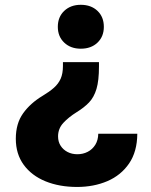

<svg xmlns="http://www.w3.org/2000/svg" viewBox="-20 -571 620 788"><path d="M386.2 -315.9V-298.3Q386.2 -240.2 376 -206.1Q365.7 -171.9 345.5 -150.6Q325.2 -129.4 294.9 -110.8Q261.2 -89.8 239.7 -66.4Q218.3 -43 218.3 -11.2Q218.3 10.7 228.8 27.1Q239.3 43.5 257.1 52.7Q274.9 62 297.4 62Q320.8 62 340.1 52Q359.4 42 371.1 23.2Q382.8 4.4 383.3 -22H543.5Q543 51.3 509.8 99.9Q476.6 148.4 420.7 172.4Q364.7 196.3 296.4 196.3Q223.6 196.3 166.7 173.1Q109.9 149.9 77.4 105.5Q44.9 61 44.9 -1.5Q44.9 -64 74.7 -105.7Q104.5 -147.5 154.8 -177.7Q182.6 -194.3 201.2 -210.7Q219.7 -227.1 229 -248Q238.3 -269 238.3 -300.3V-315.9ZM311.5 -551.3Q354 -551.3 380.1 -526.4Q406.2 -501.5 406.2 -460.9Q406.2 -420.9 380.1 -396Q354 -371.1 311.5 -371.1Q270 -371.1 243.7 -396Q217.3 -420.9 217.3 -460.9Q217.3 -501.5 243.7 -526.4Q270 -551.3 311.5 -551.3Z"/></svg>

Font: Inter 17pt ExtraBold
Style: Regular
Weight: 800
Version: Version 4.001;git-66647c0bb